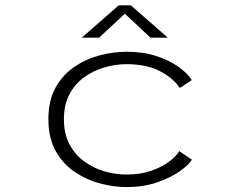

<svg xmlns="http://www.w3.org/2000/svg" viewBox="-20 -712 915 742"><path d="M469 11Q419.5 11 366.8 -3Q314 -17 268.5 -47.8Q223 -78.5 195 -128.8Q167 -179 167 -251Q167 -324 195 -374Q223 -424 268.5 -454.5Q314 -485 366.8 -498.5Q419.5 -512 469 -512Q533.5 -512 584.5 -495.2Q635.5 -478.5 670.5 -453.2Q705.5 -428 721.5 -402.5L674.5 -372Q653 -407 600.8 -435.5Q548.5 -464 469.5 -464Q427 -464 384.2 -451.8Q341.5 -439.5 306 -414Q270.5 -388.5 248.8 -348.2Q227 -308 227 -251Q227 -195 248.5 -154.5Q270 -114 305.5 -88Q341 -62 384 -49.8Q427 -37.5 469.5 -37.5Q522.5 -37.5 564.2 -52Q606 -66.5 633.8 -87.5Q661.5 -108.5 672.5 -128L721.5 -95Q709.5 -74.5 674.2 -49.8Q639 -25 586.5 -7Q534 11 469 11ZM296 -566.5 439 -691.5H485.5L628.5 -566.5H561.5L462.5 -659L363 -566.5Z"/></svg>

Font: Trispace SemiExpanded ExtraLight
Style: Regular
Weight: 200
Width: 6
Designer: Tyler Finck
Foundry: Etcetera Type Company
Version: Version 1.210; ttfautohint (v1.8.3)